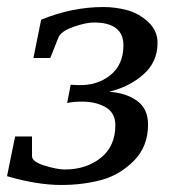

<svg xmlns="http://www.w3.org/2000/svg" viewBox="-36 -514 498 546"><path d="M412 -392Q412 -338 372 -302.5Q332 -267 274 -253Q322 -250 353.5 -227.5Q385 -205 385 -160Q385 -97 344.5 -56.5Q304 -16 251.5 -2Q199 12 138 12Q69 12 -16 -13L7 -126H55V-70Q55 -54 91 -43Q127 -32 148 -32Q209 -32 250.5 -65Q292 -98 292 -158Q292 -193 264.5 -209Q237 -225 198 -225Q171 -225 155 -221L165 -273L185 -272Q240 -270 277.5 -300Q315 -330 315 -385Q315 -450 231 -450Q208 -450 172.5 -437.5Q137 -425 130 -407L107 -349H59L81 -458Q169 -494 258 -494Q293 -494 326 -485Q359 -476 385.5 -451.5Q412 -427 412 -392Z"/></svg>

Font: Veleka
Style: Italic
Weight: 400
Italic angle: -12°
Designer: Stefan Peev, Context Ltd, 2016; SIL International, 1997-2014.
Foundry: Stefan Peev, Context Ltd, 2016
Version: Version 1.000